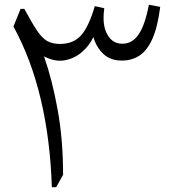

<svg xmlns="http://www.w3.org/2000/svg" viewBox="-20 -781 757 801"><path d="M601.1 -761.2 648.4 -752.4Q637.7 -668 615.7 -618.9Q593.8 -569.8 561.8 -549.1Q529.8 -528.3 488.3 -528.3Q440.4 -528.3 411.1 -556.2Q381.8 -584 369.6 -626.5Q353.5 -591.3 322.3 -564.2Q291 -537.1 250.2 -529.5Q209.5 -522 163.6 -545.9Q197.8 -448.7 220.5 -323.2Q243.2 -197.8 243.2 -51.8L214.4 0H196.3Q189.9 -198.7 150.1 -366.7Q110.4 -534.7 36.1 -670.4L65.9 -744.1H81.5Q112.8 -686 134 -654.1Q155.3 -622.1 176.8 -609.9Q198.2 -597.7 230 -597.7Q287.1 -597.7 319.1 -634.5Q351.1 -671.4 375.5 -755.4L415 -746.6Q413.1 -734.4 412.6 -724.1Q412.1 -713.9 412.1 -704.6Q412.1 -659.2 432.9 -628.9Q453.6 -598.6 490.7 -598.6Q531.7 -598.6 558.3 -637.5Q585 -676.3 601.1 -761.2Z"/></svg>

Font: Pinar DS1 Regular
Style: Regular
Weight: 400
Designer: Amin Abedi
Version: Version 3.000